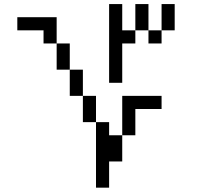

<svg xmlns="http://www.w3.org/2000/svg" viewBox="-20 -832 1040 915"><path d="M750 -312.5V-375H562.5V-187.5H500V-250H437.5V62.5H500Q500 62.5 500 -62.5H562.5Q562.5 -62.5 562.5 -187.5H625Q625 -187.5 625 -312.5ZM437.5 -250Q437.5 -250 437.5 -375H375Q375 -375 375 -250ZM375 -375Q375 -375 375 -500H312.5Q312.5 -500 312.5 -375ZM312.5 -500Q312.5 -500 312.5 -625H250Q250 -625 250 -500ZM500 -812.5Q500 -812.5 500 -437.5H562.5V-625H625V-687.5H562.5Q562.5 -687.5 562.5 -812.5ZM250 -625Q250 -625 250 -750H62.5V-687.5H187.5V-625ZM625 -687.5H687.5V-625H750V-687.5H687.5Q687.5 -687.5 687.5 -812.5H625Q625 -812.5 625 -687.5ZM750 -687.5H812.5Q812.5 -687.5 812.5 -812.5H750Q750 -812.5 750 -687.5Z"/></svg>

Font: Unifont
Style: Regular
Weight: 500
Version: Version 15.1.04